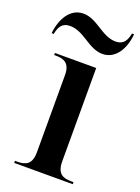

<svg xmlns="http://www.w3.org/2000/svg" viewBox="-167 -814 642 878"><g transform="rotate(20 154.0 -375.0)"><path d="M226 -606C290 -606 326 -669 332 -740H322C315 -706 303 -680 263 -680C196 -680 151 -750 83 -750C19 -750 -17 -687 -24 -616H-14C-7 -649 4 -676 45 -676C113 -676 158 -606 226 -606ZM18 0H303V-10H291C250 -10 222 -23 222 -82V-536H21V-526H30C70 -526 99 -513 99 -457V-81C99 -23 71 -10 30 -10H18Z"/></g></svg>

Font: Noto Serif Display SemiCondensed SemiBold
Style: Regular
Weight: 600
Width: 4
Designer: Monotype Design Team
Foundry: Monotype Imaging Inc.
Version: Version 2.009